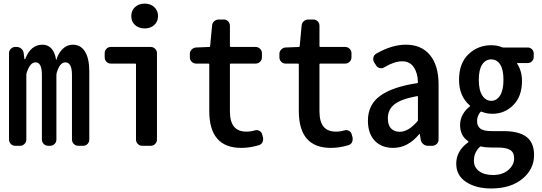

<svg xmlns="http://www.w3.org/2000/svg" viewBox="-20 -814 3025 1072"><path d="M64.5 0Q50.8 0 40.5 -10.3Q30.3 -20.5 30.3 -35.2V-517.6Q30.3 -531.2 40.5 -541.5Q50.8 -551.8 64.5 -551.8H73.2Q87.9 -551.8 99.1 -542Q110.4 -532.2 112.3 -517.6L116.2 -485.4Q116.2 -483.4 118.2 -483.4Q120.1 -483.4 121.1 -485.4Q151.4 -564.5 217.8 -564.5Q248 -564.5 267.6 -542.5Q287.1 -520.5 293 -480.5Q293 -479.5 293.9 -479.5Q294.9 -479.5 294.9 -480.5Q305.7 -517.6 330.1 -541Q354.5 -564.5 386.7 -564.5Q430.7 -564.5 454.6 -525.9Q478.5 -487.3 478.5 -416V-35.2Q478.5 -20.5 468.8 -10.3Q459 0 444.3 0H417Q402.3 0 392.1 -10.3Q381.8 -20.5 381.8 -35.2V-396.5Q381.8 -465.8 344.7 -465.8Q312.5 -465.8 295.9 -404.3Q294.9 -400.4 294.9 -395.5V-35.2Q294.9 -20.5 284.7 -10.3Q274.4 0 260.7 0H249Q234.4 0 224.1 -10.3Q213.9 -20.5 213.9 -35.2V-396.5Q213.9 -465.8 178.7 -465.8Q146.5 -465.8 127.9 -404.3Q127 -400.4 127 -395.5V-35.2Q127 -20.5 116.7 -10.3Q106.4 0 92.8 0Z M773.4 0Q759.8 0 749.5 -10.3Q739.3 -20.5 739.3 -35.2V-455.1Q739.3 -459 734.4 -459H598.6Q584 -459 574.2 -469.2Q564.5 -479.5 564.5 -494.1V-517.6Q564.5 -531.2 574.2 -541.5Q584 -551.8 598.6 -551.8H821.3Q835.9 -551.8 846.2 -541.5Q856.4 -531.2 856.4 -517.6V-35.2Q856.4 -20.5 846.2 -10.3Q835.9 0 821.3 0ZM788.1 -655.3Q754.9 -655.3 733.9 -674.3Q712.9 -693.4 712.9 -724.1Q712.9 -754.9 733.9 -774.4Q754.9 -793.9 788.1 -793.9Q820.3 -793.9 841.3 -774.4Q862.3 -754.9 862.3 -724.1Q862.3 -693.4 841.3 -674.3Q820.3 -655.3 788.1 -655.3Z M1327.1 11.7Q1148.4 11.7 1148.4 -194.3V-455.1Q1148.4 -459 1143.6 -459H1074.2Q1060.5 -459 1050.3 -469.2Q1040 -479.5 1040 -494.1V-512.7Q1040 -527.3 1050.3 -537.6Q1060.5 -547.9 1074.2 -548.8L1148.4 -551.8Q1153.3 -551.8 1153.3 -556.6L1164.1 -670.9Q1165 -685.5 1175.8 -695.3Q1186.5 -705.1 1202.1 -705.1H1229.5Q1244.1 -705.1 1253.9 -694.8Q1263.7 -684.6 1263.7 -669.9V-556.6Q1263.7 -551.8 1268.6 -551.8H1407.2Q1421.9 -551.8 1432.1 -541.5Q1442.4 -531.2 1442.4 -517.6V-494.1Q1442.4 -479.5 1432.1 -469.2Q1421.9 -459 1407.2 -459H1268.6Q1263.7 -459 1263.7 -455.1V-192.4Q1263.7 -135.7 1286.1 -107.4Q1308.6 -79.1 1356.4 -79.1Q1379.9 -79.1 1402.3 -85.9Q1416 -89.8 1428.2 -83.5Q1440.4 -77.1 1443.4 -64.5L1448.2 -47.9Q1449.2 -42 1449.2 -37.1Q1449.2 -28.3 1445.3 -19.5Q1438.5 -6.8 1423.8 -2.9Q1374 11.7 1327.1 11.7Z M1827.1 11.7Q1648.4 11.7 1648.4 -194.3V-455.1Q1648.4 -459 1643.6 -459H1574.2Q1560.5 -459 1550.3 -469.2Q1540 -479.5 1540 -494.1V-512.7Q1540 -527.3 1550.3 -537.6Q1560.5 -547.9 1574.2 -548.8L1648.4 -551.8Q1653.3 -551.8 1653.3 -556.6L1664.1 -670.9Q1665 -685.5 1675.8 -695.3Q1686.5 -705.1 1702.1 -705.1H1729.5Q1744.1 -705.1 1753.9 -694.8Q1763.7 -684.6 1763.7 -669.9V-556.6Q1763.7 -551.8 1768.6 -551.8H1907.2Q1921.9 -551.8 1932.1 -541.5Q1942.4 -531.2 1942.4 -517.6V-494.1Q1942.4 -479.5 1932.1 -469.2Q1921.9 -459 1907.2 -459H1768.6Q1763.7 -459 1763.7 -455.1V-192.4Q1763.7 -135.7 1786.1 -107.4Q1808.6 -79.1 1856.4 -79.1Q1879.9 -79.1 1902.3 -85.9Q1916 -89.8 1928.2 -83.5Q1940.4 -77.1 1943.4 -64.5L1948.2 -47.9Q1949.2 -42 1949.2 -37.1Q1949.2 -28.3 1945.3 -19.5Q1938.5 -6.8 1923.8 -2.9Q1874 11.7 1827.1 11.7Z M2175.8 11.7Q2110.4 11.7 2072.3 -28.3Q2034.2 -68.4 2034.2 -140.6Q2034.2 -229.5 2103 -279.3Q2171.9 -329.1 2308.6 -349.6Q2313.5 -349.6 2313.5 -354.5Q2312.5 -406.2 2290 -439Q2267.6 -471.7 2225.6 -471.7Q2181.6 -471.7 2126 -438.5Q2113.3 -430.7 2099.6 -434.1Q2085.9 -437.5 2079.1 -450.2L2068.4 -466.8Q2061.5 -479.5 2064.9 -493.7Q2068.4 -507.8 2081.1 -514.6Q2168 -564.5 2246.1 -564.5Q2333 -564.5 2380.9 -506.3Q2428.7 -448.2 2428.7 -342.8V-35.2Q2428.7 -20.5 2418.5 -10.3Q2408.2 0 2393.6 0H2369.1Q2354.5 0 2342.8 -9.8Q2331.1 -19.5 2329.1 -34.2L2324.2 -64.5Q2324.2 -66.4 2322.8 -66.4Q2321.3 -66.4 2320.3 -64.5Q2256.8 11.7 2175.8 11.7ZM2211.9 -78.1Q2259.8 -78.1 2310.5 -136.7Q2313.5 -139.6 2313.5 -144.5V-273.4Q2313.5 -277.3 2310.5 -277.3Q2309.6 -277.3 2308.6 -277.3Q2218.8 -260.7 2182.1 -231.4Q2145.5 -202.1 2145.5 -153.3Q2145.5 -114.3 2164.1 -96.2Q2182.6 -78.1 2211.9 -78.1Z M2722.7 238.3Q2637.7 238.3 2582.5 202.1Q2527.3 166 2527.3 99.6Q2527.3 29.3 2592.8 -18.6Q2595.7 -20.5 2595.7 -22.9Q2595.7 -25.4 2592.8 -26.4Q2548.8 -56.6 2548.8 -116.2Q2548.8 -147.5 2564 -174.8Q2579.1 -202.1 2602.5 -218.8Q2604.5 -220.7 2604.5 -222.7Q2604.5 -224.6 2602.5 -225.6Q2543 -277.3 2543 -368.2Q2543 -460.9 2595.7 -511.2Q2648.4 -561.5 2722.7 -561.5Q2754.9 -561.5 2781.2 -550.8Q2785.2 -548.8 2790 -548.8H2925.8Q2940.4 -548.8 2950.2 -539.1Q2960 -529.3 2960 -514.6V-497.1Q2960 -482.4 2950.2 -472.2Q2940.4 -461.9 2925.8 -461.9H2869.1Q2864.3 -461.9 2867.2 -459Q2894.5 -417 2894.5 -362.3Q2894.5 -276.4 2846.2 -227.5Q2797.9 -178.7 2729.5 -178.7Q2696.3 -178.7 2668.9 -190.4Q2665 -192.4 2662.1 -188.5Q2643.6 -166 2643.6 -137.7Q2643.6 -110.4 2661.6 -96.2Q2679.7 -82 2724.6 -82H2790Q2877 -82 2919.4 -49.8Q2961.9 -17.6 2961.9 51.8Q2961.9 130.9 2896.5 184.6Q2831.1 238.3 2722.7 238.3ZM2722.7 -251Q2752.9 -251 2772 -280.8Q2791 -310.5 2791 -368.2Q2791 -425.8 2772.5 -454.1Q2753.9 -482.4 2722.7 -482.4Q2691.4 -482.4 2672.4 -454.1Q2653.3 -425.8 2653.3 -368.2Q2653.3 -310.5 2672.9 -280.8Q2692.4 -251 2722.7 -251ZM2733.4 163.1Q2785.2 163.1 2817.9 135.3Q2850.6 107.4 2850.6 70.3Q2850.6 37.1 2828.6 23.4Q2806.6 9.8 2759.8 9.8H2726.6Q2689.5 9.8 2667 3.9Q2665 3.9 2664.1 3.9Q2661.1 3.9 2659.2 5.9Q2626 37.1 2626 83Q2626 120.1 2654.8 141.6Q2683.6 163.1 2733.4 163.1Z"/></svg>

Font: Gen Jyuu Gothic L Monospace Medium
Style: Regular
Weight: 500
Designer: [Source Han Sans]
Ryoko NISHIZUKA  (kana & ideographs); Paul D. Hunt (Latin, Greek & Cyrillic); Wenlong ZHANG  (bopomofo
Version: Version 1.002.20150607